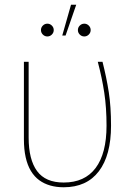

<svg xmlns="http://www.w3.org/2000/svg" viewBox="-20 -781 534 811"><path d="M249 10Q346 10 397.5 -57.5Q449 -125 449 -250Q449 -330 439.5 -391.5Q430 -453 413 -520H393Q411 -452 420.5 -389Q430 -326 430 -250Q430 -133 384 -71.5Q338 -10 249 -10Q172 -10 136.5 -58.5Q101 -107 101 -200V-520H81V-193Q81 -150 88.5 -116.5Q96 -83 110.5 -59Q125 -35 145.5 -20Q166 -5 192 2.5Q218 10 249 10ZM180 -627Q169 -627 161 -635Q153 -643 153 -654Q153 -665 161 -673Q169 -681 180 -681Q191 -681 199 -673Q207 -665 207 -654Q207 -643 199 -635Q191 -627 180 -627ZM243 -631 280 -761H302L257 -631ZM336 -627Q325 -627 317 -635Q309 -643 309 -654Q309 -665 317 -673Q325 -681 336 -681Q347 -681 355 -673Q363 -665 363 -654Q363 -643 355 -635Q347 -627 336 -627Z"/></svg>

Font: Murecho Thin
Style: Regular
Weight: 100
Designer: Neil Summerour
Foundry: Positype
Version: Version 1.010